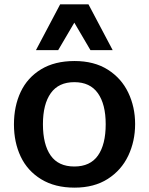

<svg xmlns="http://www.w3.org/2000/svg" viewBox="-20 -846 683 881"><path d="M44 0ZM44 -275Q44 -359 75 -424.5Q106 -490 168.5 -528Q231 -566 322 -566Q412 -566 474.5 -526.5Q537 -487 568.5 -421Q600 -355 600 -277Q600 -198 568.5 -131.5Q537 -65 474.5 -25Q412 15 322 15Q232 15 169 -23.5Q106 -62 75 -127.5Q44 -193 44 -275ZM465 -276Q465 -368 429 -418.5Q393 -469 321 -469Q249 -469 213 -418.5Q177 -368 177 -276Q177 -183 212.5 -132.5Q248 -82 321 -82Q394 -82 429.5 -132.5Q465 -183 465 -276ZM395 -616 321 -742 247 -616H145L256 -826H386L497 -616Z"/></svg>

Font: MartelSansBold
Style: Bold
Weight: 700
Designer: Dan Reynolds and Mathieu Réguer
Foundry: Dan Reynolds and Mathieu Réguer
Version: Version 1.002; ttfautohint (v1.1) -l 5 -r 5 -G 72 -x 0 -D la